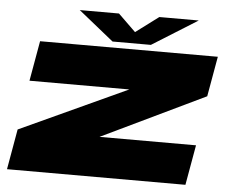

<svg xmlns="http://www.w3.org/2000/svg" viewBox="-52 -802 1044 863"><g transform="rotate(5 470.0 -370.5)"><path d="M10 0 42 -182 526.5 -405H76L108 -586H910L878 -405L411.5 -181H847L815 0ZM432.5 -613 273.5 -741H450.5L529.5 -664L632.5 -741H810.5L605.5 -613Z"/></g></svg>

Font: Anybody UltraExpanded Black
Style: Italic
Weight: 900
Width: 9
Italic angle: -10°
Designer: Tyler Finck
Foundry: Etcetera Type Company
Version: Version 1.010; ttfautohint (v1.8.3) -l 8 -r 50 -G 200 -x 14 